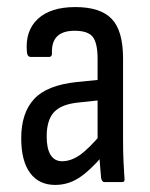

<svg xmlns="http://www.w3.org/2000/svg" viewBox="-20 -515 425 543"><path d="M275 0Q269 0 266 -11Q265 -25 262.5 -52.5Q260 -80 260 -100L256 -117V-348Q256 -393 242.5 -410.5Q229 -428 191 -428Q124 -428 127 -364Q127 -354 119 -354H67Q57 -354 56 -369Q51 -428 87 -461.5Q123 -495 193 -495Q264 -495 296 -461.5Q328 -428 328 -350V-120Q328 -81 329.5 -54Q331 -27 332 -11Q334 0 325 0ZM136 8Q90 8 65 -26Q40 -60 40 -124Q40 -195 76 -234.5Q112 -274 197 -283L267 -290V-232L201 -225Q153 -220 132.5 -197.5Q112 -175 112 -129Q112 -95 123 -77Q134 -59 156 -59Q180 -59 205 -76Q230 -93 269 -139L271 -75Q233 -31 202.5 -11.5Q172 8 136 8Z"/></svg>

Font: Sofia Sans Condensed
Style: Regular
Weight: 400
Designer: Botio Nikoltchev, Ani Petrova
Foundry: lettersoup
Version: Version 4.100